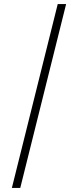

<svg xmlns="http://www.w3.org/2000/svg" viewBox="-20 -780 355 938"><path d="M262 -760H303L79 138H38Z"/></svg>

Font: IBM Plex Serif Light
Style: Italic
Weight: 300
Italic angle: -14°
Designer: Mike Abbink, Paul van der Laan, Pieter van Rosmalen
Foundry: Bold Monday
Version: Version 3.001